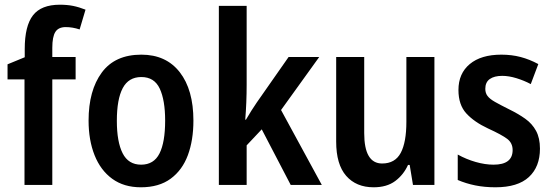

<svg xmlns="http://www.w3.org/2000/svg" viewBox="-20 -785 2346 815"><path d="M301 -448H202V0H84V-448H12V-512L85 -542V-577Q85 -675 120 -720Q155 -765 234 -765Q265 -765 290 -760Q315 -755 343 -744L318 -660Q288 -670 259 -670Q228 -670 215 -649.5Q202 -629 202 -582V-543H301Z M801 -273Q801 -190 777.5 -126.5Q754 -63 704.5 -26.5Q655 10 578 10Q506 10 456.5 -26Q407 -62 381.5 -126Q356 -190 356 -273Q356 -401 412 -477Q468 -553 580 -553Q685 -553 743 -478.5Q801 -404 801 -273ZM476 -272Q476 -183 500.5 -134.5Q525 -86 579 -86Q633 -86 657 -133.5Q681 -181 681 -273Q681 -360 658 -409Q635 -458 580 -458Q526 -458 501 -411Q476 -364 476 -272Z M1027 -426Q1027 -388 1025.5 -350.5Q1024 -313 1021 -277H1024Q1035 -296 1047 -315Q1059 -334 1070 -350L1205 -543H1335L1173 -318L1346 0H1214L1091 -236L1027 -168V0H909V-760H1027Z M1824 -543V0H1733L1719 -85H1712Q1693 -43 1657.5 -16.5Q1622 10 1566 10Q1492 10 1449.5 -38.5Q1407 -87 1407 -184V-543H1526V-220Q1526 -91 1602 -91Q1657 -91 1681 -136Q1705 -181 1705 -268V-543Z M2272 -154Q2272 -77 2225 -33.5Q2178 10 2083 10Q2037 10 1997.5 2Q1958 -6 1923 -21V-129Q1959 -109 1999 -97.5Q2039 -86 2075 -86Q2156 -86 2156 -148Q2156 -178 2133 -195.5Q2110 -213 2051 -240Q1993 -267 1959.5 -303.5Q1926 -340 1926 -403Q1926 -473 1974 -513Q2022 -553 2108 -553Q2152 -553 2190 -543Q2228 -533 2265 -513L2233 -428Q2205 -443 2172.5 -453Q2140 -463 2112 -463Q2078 -463 2059 -449.5Q2040 -436 2040 -408Q2040 -390 2049.5 -377.5Q2059 -365 2081 -352.5Q2103 -340 2141 -321Q2180 -302 2209.5 -281Q2239 -260 2255.5 -229.5Q2272 -199 2272 -154Z"/></svg>

Font: Noto Sans Hebrew Condensed SemiBold
Style: Regular
Weight: 600
Width: 3
Designer: Ben Nathan
Foundry: Google LLC
Version: Version 3.001; ttfautohint (v1.8.4.7-5d5b)